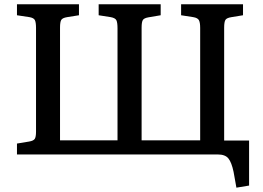

<svg xmlns="http://www.w3.org/2000/svg" viewBox="-20 -720 1228 895"><path d="M1082 154.8 1068.8 81.1Q1059.6 37.1 1044.7 18.6Q1029.8 0 995.1 0H59.1V-50.8L115.2 -60.1Q136.2 -63.5 142.1 -72.8Q147.9 -82 147.9 -106V-589.8Q147.9 -615.7 142.6 -626.2Q137.2 -636.7 117.2 -640.1L59.1 -648.9V-700.2H348.1V-648.9L293 -640.1Q271.5 -636.7 265.6 -627.2Q259.8 -617.7 259.8 -590.8V-65.9H527.8V-587.9Q527.8 -615.2 522.5 -625.7Q517.1 -636.2 496.1 -640.1L439.9 -648.9V-700.2H729V-648.9L671.9 -639.2Q651.4 -635.7 645.8 -626.5Q640.1 -617.2 640.1 -590.8V-65.9H913.1V-589.8Q913.1 -615.2 907.2 -626Q901.4 -636.7 880.9 -640.1L824.2 -648.9V-700.2H1112.8V-648.9L1059.1 -640.1Q1036.6 -636.7 1030.8 -627.2Q1024.9 -617.7 1024.9 -590.8V-64.9H1141.1V145Z"/></svg>

Font: Literata Book Medium
Style: Regular
Weight: 500
Designer: Latin by Veronika Burian and Jose Scaglione. Greek by Irene Vlachou. Cyrillic by Vera Evstafieva
Foundry: TypeTogether
Version: Version 2.003;PS 002.003;hotconv 1.0.88;makeotf.lib2.5.64775